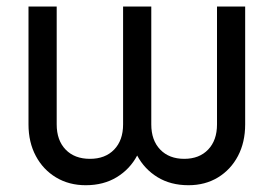

<svg xmlns="http://www.w3.org/2000/svg" viewBox="-20 -542 815 572"><path d="M235.4 9.8Q185.5 9.8 147 -13.4Q108.4 -36.6 86.7 -77.4Q64.9 -118.2 64.9 -171.4V-522.5H148.9V-171.4Q148.9 -124 175.5 -96.4Q202.1 -68.8 248 -68.8Q293.5 -68.8 320.1 -96.4Q346.7 -124 346.7 -171.4V-522.5H430.7V-171.4Q430.7 -124 457.3 -96.4Q483.9 -68.8 528.8 -68.8Q573.7 -68.8 600.1 -96.4Q626.5 -124 626.5 -171.4V-522.5H710.4V-171.4Q710.4 -118.2 689 -77.4Q667.5 -36.6 629.4 -13.4Q591.3 9.8 541.5 9.8Q488.3 9.8 449.2 -14.2Q410.2 -38.1 388.4 -79.1Q366.7 -120.1 366.7 -171.4H410.6Q410.6 -120.1 388.9 -79.1Q367.2 -38.1 327.9 -14.2Q288.6 9.8 235.4 9.8Z"/></svg>

Font: Inter 28pt
Style: Regular
Weight: 400
Designer: Rasmus Andersson
Foundry: rsms
Version: Version 4.001;git-66647c0bb